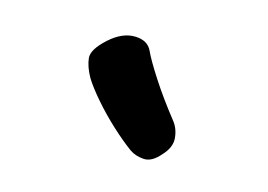

<svg xmlns="http://www.w3.org/2000/svg" viewBox="-49 -962 599 429"><g transform="rotate(15 250.0 -747.5)"><path d="M345 -638Q326 -616 307 -617.5Q288 -619 275 -628Q253 -644 227 -668Q201 -692 179 -717.5Q157 -743 146 -761Q133 -784 131 -803.5Q129 -823 160 -851Q189 -877 218.5 -876.5Q248 -876 258 -854Q266 -836 290.5 -798Q315 -760 349 -717Q361 -702 363 -680.5Q365 -659 345 -638Z"/></g></svg>

Font: Playpen Sans ExtraBold
Style: Regular
Weight: 800
Designer: Laura Meseguer, Veronika Burian, José Scaglione
Foundry: TypeTogether
Version: Version 1.001